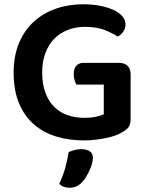

<svg xmlns="http://www.w3.org/2000/svg" viewBox="-20 -643 692 901"><path d="M593 -84Q593 -59 582.5 -45.5Q572 -32 549 -20Q536 -12 516.5 -5.5Q497 1 473.5 5.5Q450 10 425 13Q400 16 375 16Q304 16 243.5 -2.5Q183 -21 138.5 -60Q94 -99 69 -159Q44 -219 44 -302Q44 -381 69.5 -441.5Q95 -502 139.5 -542Q184 -582 243 -602.5Q302 -623 370 -623Q415 -623 451.5 -615.5Q488 -608 514.5 -595.5Q541 -583 555 -565.5Q569 -548 569 -529Q569 -509 558 -494Q547 -479 533 -471Q507 -488 470 -502.5Q433 -517 379 -517Q335 -517 298 -502.5Q261 -488 234.5 -461Q208 -434 193 -394Q178 -354 178 -303Q178 -248 193 -208Q208 -168 234.5 -141.5Q261 -115 297.5 -102.5Q334 -90 377 -90Q406 -90 430 -95Q454 -100 467 -107V-246H339Q334 -254 330 -267Q326 -280 326 -296Q326 -322 338.5 -335Q351 -348 371 -348H539Q564 -348 578.5 -334Q593 -320 593 -295ZM365 212Q352 226 337.5 232Q323 238 306 238Q276 238 258 220Q276 182 286.5 143.5Q297 105 302 71Q315 65 330 61Q345 57 361 57Q385 57 400.5 66.5Q416 76 416 98Q416 110 411.5 126Q407 142 399.5 158Q392 174 383 188.5Q374 203 365 212Z"/></svg>

Font: Baloo Da 2 SemiBold
Style: Regular
Weight: 600
Designer: Noopur Datye, Sulekha Rajkumar and Ek Type
Foundry: Ek Type
Version: Version 1.640;hotconv 1.0.111;makeotfexe 2.5.65597; ttfautoh